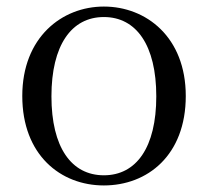

<svg xmlns="http://www.w3.org/2000/svg" viewBox="-20 -551 636 586"><path d="M297 15C430 15 547 -77 547 -258C547 -438 426 -531 297 -531C169 -531 48 -437 48 -258C48 -78 165 15 297 15ZM297 -16C198 -16 137 -101 137 -257C137 -413 198 -499 297 -499C396 -499 457 -413 457 -257C457 -101 396 -16 297 -16Z"/></svg>

Font: Source Han Serif CN
Style: Regular
Weight: 400
Designer: Ryoko NISHIZUKA 西塚涼子 (kana & ideographs); Frank Grießhammer (Latin, Greek & Cyrillic); Wenlong ZHANG 张文龙 (bopomofo); San
Foundry: Adobe
Version: Version 2.003;hotconv 1.1.1;makeotfexe 2.6.0